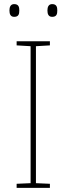

<svg xmlns="http://www.w3.org/2000/svg" viewBox="-20 -915 323 935"><path d="M26 -864C26 -847 31 -833 49 -833C71 -833 74 -847 74 -864C74 -880 71 -895 49 -895C31 -895 26 -880 26 -864ZM211 -864C211 -847 216 -833 234 -833C256 -833 259 -847 259 -864C259 -880 256 -895 234 -895C216 -895 211 -880 211 -864ZM223 0V-20L155 -23V-690L223 -694V-714H61V-694L129 -690V-23L61 -20V0Z"/></svg>

Font: Noto Kufi Arabic Thin
Style: Regular
Weight: 100
Designer: Monotype Design Team, David Williams, Khaled Hosny
Foundry: Google LLC
Version: Version 2.109